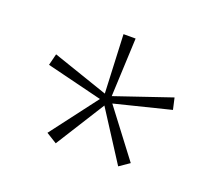

<svg xmlns="http://www.w3.org/2000/svg" viewBox="-79 -865 710 626"><g transform="rotate(20 275.5 -552.5)"><path d="M294 -758H252L261 -555L68 -621L58 -581L252 -533L129 -371L166 -348L273 -518L383 -347L418 -371L295 -533L488 -581L479 -621L285 -555Z"/></g></svg>

Font: Noto Sans Myanmar ExtraLight
Style: Regular
Weight: 200
Designer: Monotype Design Team
Foundry: Monotype Imaging Inc.
Version: Version 2.107